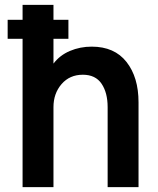

<svg xmlns="http://www.w3.org/2000/svg" viewBox="-20 -770 652 790"><path d="M550 -349V0H422.9V-329.2Q422.9 -388.5 397.9 -425.5Q372.9 -462.5 320.8 -462.5Q266.7 -462.5 233.3 -424Q200 -385.4 200 -329.2V0H72.9V-610.4H11.5V-688.5H72.9V-750H200V-688.5H261.5V-610.4H200V-508.3Q226 -542.7 267.7 -560.4Q309.4 -578.1 357.3 -578.1Q451 -578.1 500.5 -515.1Q550 -452.1 550 -349Z"/></svg>

Font: Vladivostok Bold
Style: Regular
Weight: 700
Width: 4
Designer: Michael Sharanda
Foundry: Michael Sharanda
Version: Version 1.005